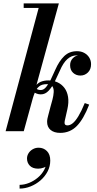

<svg xmlns="http://www.w3.org/2000/svg" viewBox="-20 -770 572 1127"><path d="M13 0 207 -723.5H119V-750H325.5L119.5 0ZM333.5 10Q297.5 10 277 -7.2Q256.5 -24.5 256.5 -55Q256.5 -64 258.5 -74Q260.5 -84 263 -92.5L276.5 -144Q282 -163 288 -185.8Q294 -208.5 295.2 -229Q296.5 -249.5 287.8 -262.8Q279 -276 254.5 -276Q225 -276 209 -262.2Q193 -248.5 185 -228.5Q177 -208.5 171.5 -190H156Q167 -235 183 -258.2Q199 -281.5 219.2 -289.8Q239.5 -298 263.5 -298Q293 -298 317.5 -286.8Q342 -275.5 358.2 -254Q374.5 -232.5 379.5 -201Q384.5 -169.5 375.5 -129L360 -60.5Q359.5 -57 359.2 -53.5Q359 -50 359 -48.5Q359 -34 376 -34Q391 -34 406.8 -46.5Q422.5 -59 440 -87.8Q457.5 -116.5 477.5 -165L503.5 -156Q470.5 -70.5 430.8 -30.2Q391 10 333.5 10ZM219.5 -216Q207.5 -216 196.2 -220.2Q185 -224.5 177 -230.5L187 -256Q193 -248.5 200.8 -245Q208.5 -241.5 219.5 -241.5Q236 -241.5 250.5 -258.8Q265 -276 278.2 -303.2Q291.5 -330.5 304.5 -360.5Q327 -411.5 356.8 -440.5Q386.5 -469.5 432 -469.5Q456.5 -469.5 475 -459.2Q493.5 -449 504 -431.8Q514.5 -414.5 514.5 -393Q514.5 -362.5 496 -344.5Q477.5 -326.5 452 -326.5Q426.5 -326.5 409 -342.8Q391.5 -359 391.5 -387.5Q391.5 -412 408 -428.8Q424.5 -445.5 447.5 -445.5Q459 -445.5 474.8 -439.5Q490.5 -433.5 502 -421.8Q513.5 -410 513.5 -393H487.5Q487.5 -407 481 -418.8Q474.5 -430.5 462 -437.8Q449.5 -445 431 -445Q400 -445 375.5 -423.2Q351 -401.5 331.5 -355.5Q317.5 -323.5 301.5 -291.2Q285.5 -259 265.5 -237.5Q245.5 -216 219.5 -216ZM95 337V315Q122 315 150.2 303.8Q178.5 292.5 202.2 272.5Q226 252.5 240 226Q254 199.5 253 169H274Q274 185.5 263 197Q252 208.5 235.8 214.2Q219.5 220 204 220Q172 220 155.2 202.8Q138.5 185.5 138.5 160.5Q138.5 144 147.5 129.5Q156.5 115 172.2 106Q188 97 206.5 97Q235.5 97 255.2 116.5Q275 136 275 172.5Q275 206.5 259.5 236.2Q244 266 217.8 288.8Q191.5 311.5 159.5 324.2Q127.5 337 95 337Z"/></svg>

Font: Bodoni Moda 9pt SemiBold
Style: Italic
Weight: 600
Italic angle: -13°
Designer: Owen Earl
Foundry: indestructible type
Version: Version 2.004